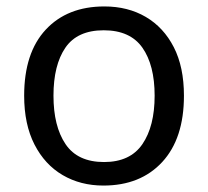

<svg xmlns="http://www.w3.org/2000/svg" viewBox="-20 -566 645 596"><path d="M551 -269Q551 -136 483.5 -63Q416 10 301 10Q230 10 174.5 -22.5Q119 -55 87 -117.5Q55 -180 55 -269Q55 -402 122 -474Q189 -546 304 -546Q377 -546 432.5 -513.5Q488 -481 519.5 -419.5Q551 -358 551 -269ZM146 -269Q146 -174 183.5 -118.5Q221 -63 303 -63Q384 -63 422 -118.5Q460 -174 460 -269Q460 -364 422 -418Q384 -472 302 -472Q220 -472 183 -418Q146 -364 146 -269Z"/></svg>

Font: Noto Sans PhagsPa
Style: Regular
Weight: 400
Designer: Monotype Design Team
Foundry: Monotype Imaging Inc.
Version: Version 2.004; ttfautohint (v1.8.4.7-5d5b)